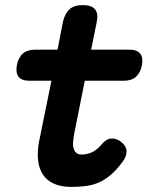

<svg xmlns="http://www.w3.org/2000/svg" viewBox="-20 -725 640 754"><path d="M488 -530Q518 -530 530.5 -514.5Q543 -499 537.5 -469.5Q532 -440 514.5 -424Q497 -408 467 -408H313L272 -203Q268 -182 267 -166Q266 -150 270 -139.5Q274 -129 281 -123.5Q288 -118 300 -118Q321 -118 341 -127Q361 -136 382 -161Q399 -181 419.5 -181Q440 -181 457 -167Q477 -150 477 -130.5Q477 -111 463 -92Q440 -60 417 -40Q394 -20 369.5 -9Q345 2 317.5 5.5Q290 9 260 9Q220 9 192 -3.5Q164 -16 148.5 -39.5Q133 -63 129.5 -95.5Q126 -128 133 -167L182 -408H94Q65 -408 53 -423.5Q41 -439 46 -468Q52 -499 69.5 -514.5Q87 -530 118 -530H206L227 -639Q235 -672 253 -688.5Q271 -705 305 -705Q339 -705 353 -688.5Q367 -672 360 -639L338 -530Z"/></svg>

Font: Maple Mono
Style: Bold Italic
Weight: 700
Italic angle: -10°
Monospace: yes
Designer: subframe7536
Version: Version 7.000